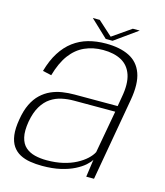

<svg xmlns="http://www.w3.org/2000/svg" viewBox="-106 -773 737 858"><g transform="rotate(15 263.0 -343.5)"><path d="M168.5 4.5Q216.5 4.5 253.2 -4Q290 -12.5 317 -26.2Q344 -40 360.5 -54.8Q377 -69.5 383.5 -81.5L372 0H408L475.5 -383.5Q489 -460.5 472 -507.5Q455 -554.5 412 -576Q369 -597.5 304 -597.5Q260 -597.5 222.5 -587Q185 -576.5 154.2 -553.5Q123.5 -530.5 100.5 -494.2Q77.5 -458 63 -406.5L103.5 -397.5Q120.5 -457.5 148.2 -494.8Q176 -532 214.2 -549.2Q252.5 -566.5 299 -566.5Q350 -566.5 384.2 -547.8Q418.5 -529 432 -488.8Q445.5 -448.5 433.5 -384.5L426 -341H226.5Q198 -341 170.5 -336.8Q143 -332.5 118.5 -321.5Q94 -310.5 73.5 -291.2Q53 -272 38.5 -242.2Q24 -212.5 17 -170Q9.5 -126.5 13.5 -96.2Q17.5 -66 31 -46.2Q44.5 -26.5 65.5 -15.2Q86.5 -4 112.8 0.2Q139 4.5 168.5 4.5ZM181.5 -25Q152 -25 126.8 -31.2Q101.5 -37.5 83.5 -53.2Q65.5 -69 58.8 -97.5Q52 -126 59.5 -171Q67.5 -215 84.5 -243.2Q101.5 -271.5 125 -287Q148.5 -302.5 175.5 -308.2Q202.5 -314 231 -314H422L386.5 -117.5Q378.5 -101.5 360.8 -85Q343 -68.5 317 -54.8Q291 -41 257 -33Q223 -25 181.5 -25ZM297 -617H328.5L434 -692.5H402L315.5 -632.5L249 -692.5H217Z"/></g></svg>

Font: Anybody UltraCondensed Thin ExtraLight
Style: Italic
Weight: 250
Italic angle: -10°
Version: Version 1.111